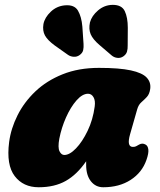

<svg xmlns="http://www.w3.org/2000/svg" viewBox="-20 -775 674 809"><path d="M528 -209Q513 -156 540 -156Q549 -156 554 -159Q559 -162 566.5 -166Q580 -173.5 593 -166Q603 -161 605 -145.2Q607 -129.5 597 -101Q578.5 -48 530.5 -17Q482.5 14 415 14Q383 14 363 -11.2Q343 -36.5 343 -80Q343 -88 343 -95.5Q304.5 -39.5 257.2 -12.8Q210 14 143 14Q78 14 42 -33Q6 -80 18.5 -176.5Q26 -233.5 53.8 -289Q81.5 -344.5 129 -389.8Q176.5 -435 243.8 -462Q311 -489 397 -489Q483 -489 531.2 -478.5Q579.5 -468 598 -448.2Q616.5 -428.5 613 -401Q610 -378.5 598.8 -366.5Q587.5 -354.5 575.5 -344Q563.5 -333.5 558 -314ZM230 -191Q223 -153 230.8 -137.5Q238.5 -122 251 -122Q273.5 -122 300.2 -149.8Q327 -177.5 349.2 -223.8Q371.5 -270 379 -326Q382.5 -351 374 -365.5Q365.5 -380 351 -380Q327 -380 302.2 -351.8Q277.5 -323.5 258.2 -280.2Q239 -237 230 -191ZM518.5 -658 518 -584Q518.5 -569 515 -557.2Q511.5 -545.5 499 -537Q487.5 -529.5 474 -531.2Q460.5 -533 451 -541L399 -585.5Q371 -609.5 362 -631Q353 -652.5 359 -680.5Q366.5 -708.5 393.2 -731.2Q420 -754 454 -754.5Q493 -755 505.8 -728Q518.5 -701 518.5 -658ZM327 -663 332 -590Q333 -576 330.5 -564Q328 -552 315.5 -543Q304.5 -535 291 -535.8Q277.5 -536.5 267 -543.5L210.5 -583.5Q180.5 -605.5 169.5 -625.5Q158.5 -645.5 163 -673.5Q168.5 -701.5 193.8 -725.5Q219 -749.5 253.5 -752.5Q293.5 -756 308.5 -730.2Q323.5 -704.5 327 -663Z"/></svg>

Font: Fraunces 9pt S100 Black
Style: Italic
Weight: 900
Italic angle: -16°
Version: Version 1.000; ttfautohint (v1.8.3)